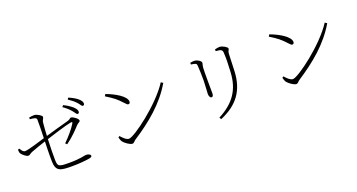

<svg xmlns="http://www.w3.org/2000/svg" viewBox="-47 -1466 4095 2201"><g transform="rotate(-20 2000.0 -365.0)"><path d="M844 -568C857 -568 863 -575 863 -590C863 -609 853 -627 826 -652C803 -672 769 -697 720 -720L705 -701C746 -673 776 -644 797 -619C819 -594 829 -568 844 -568ZM587 -26C656 -26 737 -33 781 -40C808 -44 826 -51 826 -63C826 -84 793 -94 773 -94C746 -94 707 -74 563 -74C429 -74 421 -82 419 -163C416 -275 427 -537 437 -615C440 -641 458 -653 458 -673C458 -692 398 -726 370 -726C351 -726 327 -724 306 -719L307 -698C355 -694 385 -691 387 -665C389 -619 385 -507 383 -422C381 -360 377 -242 379 -156C382 -31 440 -26 587 -26ZM593 -300 611 -282C689 -337 759 -411 792 -448C816 -473 838 -473 838 -491C838 -512 781 -556 755 -556C743 -556 738 -540 711 -532C635 -511 467 -465 389 -441C328 -422 170 -373 133 -373C111 -373 97 -391 78 -423L60 -417C60 -401 61 -383 67 -372C79 -348 129 -311 146 -311C172 -311 169 -323 202 -337C253 -358 340 -386 392 -403C470 -428 673 -494 738 -503C752 -505 756 -499 748 -486C717 -434 658 -363 593 -300ZM931 -635C943 -635 951 -642 951 -658C951 -677 939 -696 913 -719C890 -738 855 -760 805 -781L792 -762C834 -733 861 -712 884 -686C907 -662 917 -635 931 -635Z M1318 -32C1337 -32 1348 -54 1362 -63C1576 -202 1764 -356 1887 -567L1862 -583C1720 -361 1365 -99 1300 -99C1270 -99 1239 -129 1206 -166L1190 -155C1192 -144 1201 -115 1210 -101C1230 -74 1287 -32 1318 -32ZM1428 -473C1441 -473 1450 -481 1450 -498C1450 -565 1323 -636 1219 -674L1205 -651C1290 -599 1333 -565 1382 -510C1408 -481 1418 -473 1428 -473Z M2355 28 2369 51C2586 -40 2690 -185 2700 -414C2703 -476 2706 -566 2708 -626C2709 -659 2725 -662 2725 -682C2725 -699 2669 -734 2632 -734C2617 -734 2594 -730 2575 -724L2576 -703C2603 -701 2626 -698 2636 -693C2654 -684 2656 -669 2657 -654C2662 -581 2659 -515 2654 -418C2643 -210 2552 -75 2355 28ZM2352 -222C2363 -222 2375 -230 2375 -262C2375 -292 2372 -530 2376 -573C2379 -608 2387 -616 2387 -632C2387 -653 2339 -683 2305 -683C2293 -683 2274 -681 2256 -677L2257 -656C2277 -653 2291 -652 2307 -646C2324 -640 2324 -632 2326 -607C2329 -572 2332 -477 2331 -432C2329 -345 2323 -301 2323 -274C2323 -246 2334 -222 2352 -222Z M3318 -32C3337 -32 3348 -54 3362 -63C3576 -202 3764 -356 3887 -567L3862 -583C3720 -361 3365 -99 3300 -99C3270 -99 3239 -129 3206 -166L3190 -155C3192 -144 3201 -115 3210 -101C3230 -74 3287 -32 3318 -32ZM3428 -473C3441 -473 3450 -481 3450 -498C3450 -565 3323 -636 3219 -674L3205 -651C3290 -599 3333 -565 3382 -510C3408 -481 3418 -473 3428 -473Z"/></g></svg>

Font: Source Han Serif CN VF
Style: Regular
Weight: 250
Designer: Ryoko NISHIZUKA 西塚涼子 (kana & ideographs); Frank Grießhammer (Latin, Greek & Cyrillic); Wenlong ZHANG 张文龙 (bopomofo); San
Foundry: Adobe
Version: Version 2.002;hotconv 1.1.0;makeotfexe 2.6.0